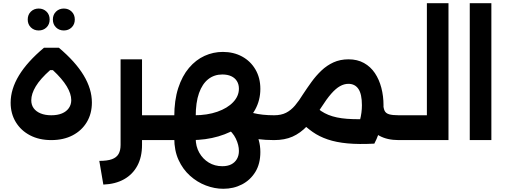

<svg xmlns="http://www.w3.org/2000/svg" viewBox="-20 -869 3144 1191"><path d="M253 -573H345Q550 -401 550 -233Q550 -164 518.5 -111.5Q487 -59 430.5 -29.5Q374 0 298 0Q223 0 166.5 -29.5Q110 -59 78 -111.5Q46 -164 46 -232Q46 -400 253 -573ZM291 -434Q230 -380 202 -333.5Q174 -287 174 -247Q174 -218 189 -197.5Q204 -177 232 -165.5Q260 -154 298 -154Q337 -154 364.5 -165.5Q392 -177 407 -198.5Q422 -220 422 -248Q422 -287 394 -333.5Q366 -380 308 -434ZM376 -680Q347 -680 327.5 -699Q308 -718 308 -748Q308 -778 327.5 -797Q347 -816 376 -816Q405 -816 424.5 -797Q444 -778 444 -748Q444 -718 424.5 -699Q405 -680 376 -680ZM220 -680Q191 -680 171.5 -699Q152 -718 152 -748Q152 -778 171.5 -797Q191 -816 220 -816Q249 -816 268.5 -797Q288 -778 288 -748Q288 -718 268.5 -699Q249 -680 220 -680Z M828 0V-154H979V0ZM596 129Q646 129 674.5 118.5Q703 108 715.5 86Q728 64 728 30V-501H861V30Q861 105 832 159Q803 213 749.5 243Q696 273 621 276ZM979 0V-154Q989 -154 994 -133Q999 -112 999 -78Q999 -43 994 -21.5Q989 0 979 0Z M1365 302Q1311 302 1257 281.5Q1203 261 1158.5 221Q1114 181 1087.5 123Q1061 65 1061 -12V-145Q1061 -247 1085.5 -322.5Q1110 -398 1152.5 -448Q1195 -498 1249 -522.5Q1303 -547 1362 -547Q1429 -547 1481.5 -518.5Q1534 -490 1564.5 -438Q1595 -386 1595 -318Q1595 -247 1562.5 -188.5Q1530 -130 1471.5 -88Q1413 -46 1334.5 -23Q1256 0 1165 0H979V-154H1185Q1266 -154 1328.5 -176Q1391 -198 1426.5 -235.5Q1462 -273 1462 -319Q1462 -346 1449.5 -366Q1437 -386 1414 -396.5Q1391 -407 1359 -407Q1309 -407 1272 -378Q1235 -349 1214.5 -291.5Q1194 -234 1194 -145V-11Q1194 39 1216 78Q1238 117 1275 139.5Q1312 162 1359 162Q1392 162 1414.5 150.5Q1437 139 1449.5 117.5Q1462 96 1462 67Q1462 31 1443 -9Q1424 -49 1383 -78L1439 -165Q1595 -81 1595 74Q1595 147 1564 197.5Q1533 248 1481 275Q1429 302 1365 302ZM1680 0Q1572 0 1501 -23.5Q1430 -47 1383 -78L1457 -206Q1494 -182 1550 -168Q1606 -154 1680 -154ZM1680 0V-154Q1690 -154 1695 -133Q1700 -112 1700 -78Q1700 -43 1695 -21.5Q1690 0 1680 0ZM979 0Q969 0 964 -21.5Q959 -43 959 -78Q959 -113 964 -133.5Q969 -154 979 -154Z M2453 0Q2382 0 2333 -27Q2284 -54 2258.5 -107Q2233 -160 2233 -237V-258L2352 -253L2357 -229Q2358 -199 2365.5 -182.5Q2373 -166 2394 -160Q2415 -154 2453 -154H2491V0ZM1680 0Q1670 0 1665 -21.5Q1660 -43 1660 -78Q1660 -113 1665 -133.5Q1670 -154 1680 -154ZM1680 0V-154Q1724 -154 1754.5 -169.5Q1785 -185 1810 -214.5Q1835 -244 1860 -285Q1885 -323 1912.5 -361Q1940 -399 1973.5 -431Q2007 -463 2048.5 -482Q2090 -501 2142 -501Q2197 -501 2238 -478Q2279 -455 2305.5 -415.5Q2332 -376 2345.5 -324.5Q2359 -273 2359 -216Q2359 -162 2345 -97.5Q2331 -33 2302 22L2178 -39Q2201 -79 2213 -124.5Q2225 -170 2225 -216Q2225 -285 2203.5 -317Q2182 -349 2141 -349Q2115 -349 2089 -334.5Q2063 -320 2034.5 -287.5Q2006 -255 1971 -200Q1927 -131 1885 -87Q1843 -43 1794.5 -21.5Q1746 0 1680 0ZM2295 -132 2302 22Q2206 27 2136 20.5Q2066 14 2013 -4Q1960 -22 1919.5 -50.5Q1879 -79 1843 -115L1934 -212Q1969 -176 2017 -156.5Q2065 -137 2133 -132Q2201 -127 2295 -132ZM2491 0V-154Q2501 -154 2506 -133Q2511 -112 2511 -78Q2511 -43 2506 -21.5Q2501 0 2491 0Z M2491 0V-154H2628V-849H2762V0ZM2491 0Q2481 0 2476 -21Q2471 -42 2471 -78Q2471 -113 2476 -133.5Q2481 -154 2491 -154Z M2894 0V-849H3028V0Z"/></svg>

Font: Alexandria SemiBold
Style: Regular
Weight: 600
Designer: Mohamed Gaber
Foundry: Kief Type Foundry
Version: Version 5.100